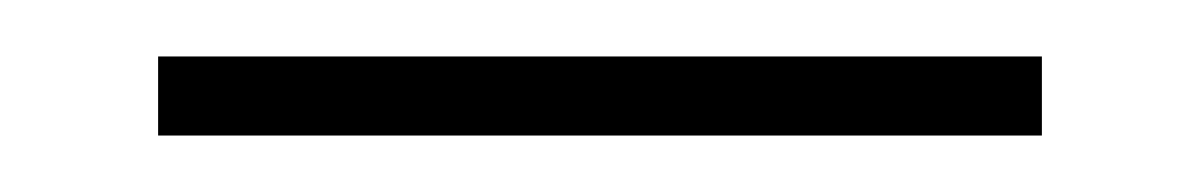

<svg xmlns="http://www.w3.org/2000/svg" viewBox="-20 6 425 68"><path d="M349 26V54H36V26Z"/></svg>

Font: Pathway Extreme Condensed Light
Style: Regular
Weight: 300
Width: 3
Version: Version 1.001;gftools[0.9.26]